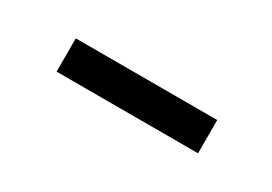

<svg xmlns="http://www.w3.org/2000/svg" viewBox="-13 -821 515 363"><g transform="rotate(30 245.0 -639.5)"><path d="M91.2 -603.9H400V-676.5H91.2Z"/></g></svg>

Font: LL Pando Sans
Style: Bold
Weight: 700
Designer: Joshua Smith
Foundry: Joshua Smith
Version: Version 1.000;Glyphs 3.2.1 (3258)